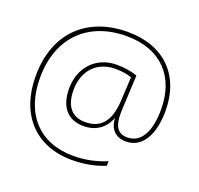

<svg xmlns="http://www.w3.org/2000/svg" viewBox="-137 -857 1152 1109"><g transform="rotate(20 439.0 -303.0)"><path d="M826 -351C826 -569 690 -706 467 -706C222 -706 52 -556 52 -284C52 -49 190 100 414 100C490 100 558 86 616 62V34C552 61 481 75 414 75C204 75 79 -62 79 -284C79 -539 240 -681 467 -681C683 -681 799 -549 799 -351C799 -223 759 -132 670 -132C609 -132 587 -174 587 -246C587 -280 590 -317 591 -341L598 -486C560 -499 518 -506 470 -506C344 -506 258 -412 258 -284C258 -169 313 -107 411 -107C475 -107 535 -137 565 -212H566C568 -144 610 -107 670 -107C776 -107 826 -214 826 -351ZM285 -284C285 -405 361 -481 470 -481C511 -481 543 -476 572 -466L564 -316C557 -189 504 -132 411 -132C326 -132 285 -188 285 -284Z"/></g></svg>

Font: Noto Sans Thai Looped Thin
Style: Regular
Weight: 100
Designer: Sasikarn Vongin, Ben Mitchell
Foundry: The Fontpad Ltd
Version: Version 1.001